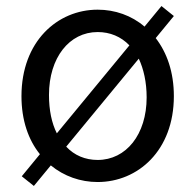

<svg xmlns="http://www.w3.org/2000/svg" viewBox="-20 -589 646 635"><path d="M439 -395C455 -361 465 -317 465 -267C465 -144 397 -60 303 -60C262 -60 226 -75 199 -104ZM168 -148C151 -182 142 -224 142 -275C142 -398 209 -483 303 -483C344 -483 380 -468 408 -439ZM555 -536 514 -569 458 -501C415 -538 360 -557 303 -557C170 -557 51 -452 51 -271C51 -191 74 -126 112 -79L52 -6L92 26L148 -42C192 -6 246 13 303 13C436 13 555 -91 555 -271C555 -351 532 -415 495 -463Z"/></svg>

Font: Noto Sans KR Regular
Style: Regular
Weight: 400
Designer: Ryoko NISHIZUKA  (kana & ideographs); Paul D. Hunt (Latin, Greek & Cyrillic); Wenlong ZHANG  (bopomofo); Sandoll Communi
Foundry: Adobe Systems Incorporated
Version: Version 1.004;PS 1.004;hotconv 1.0.82;makeotf.lib2.5.63406